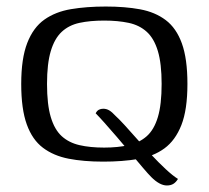

<svg xmlns="http://www.w3.org/2000/svg" viewBox="-20 -488 640 588"><path d="M296 7Q236 7 190 -2Q144 -11 111.5 -35.5Q79 -60 62 -107Q45 -154 45 -231Q45 -309 63.5 -356.5Q82 -404 116 -428Q150 -452 197.5 -460Q245 -468 304 -468Q363 -468 409 -459.5Q455 -451 487.5 -426.5Q520 -402 537 -355Q554 -308 554 -231Q554 -152 535.5 -105Q517 -58 483.5 -33.5Q450 -9 402.5 -1Q355 7 296 7ZM299 -36Q341 -36 374 -43.5Q407 -51 429.5 -71Q452 -91 463.5 -129.5Q475 -168 475 -231Q475 -293 463.5 -331.5Q452 -370 429.5 -390.5Q407 -411 374 -418Q341 -425 299 -425Q256 -425 223.5 -418Q191 -411 169 -390.5Q147 -370 135.5 -331.5Q124 -293 124 -231Q124 -168 135.5 -129.5Q147 -91 169 -71Q191 -51 223.5 -43.5Q256 -36 299 -36ZM491 80Q480 80 468 73.5Q456 67 443 54Q434 45 417 25Q400 5 379.5 -19.5Q359 -44 338 -68.5Q317 -93 299.5 -112.5Q282 -132 273 -141Q277 -149 283 -152Q289 -155 296 -155Q306 -155 314.5 -150Q323 -145 334 -133Q344 -124 361.5 -105Q379 -86 400 -62Q421 -38 443.5 -14Q466 10 487.5 30Q509 50 525 60Q519 70 511 75Q503 80 491 80Z"/></svg>

Font: Genos
Style: Regular
Weight: 400
Designer: Robert E. Leuschke
Foundry: Robert E. Leuschke
Version: Version 1.010